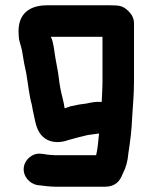

<svg xmlns="http://www.w3.org/2000/svg" viewBox="-20 -537 576 725"><path d="M277 -142 259 -138C250 -137 243 -135 236 -132L224 -128L221 -146L216 -168C210 -191 205 -216 202 -243C199 -269 193 -295 189 -319C185 -344 182 -379 172 -398H367V-229C367 -203 365 -180 364 -152C344 -154 323 -150 306 -146L291 -144C289 -144 279 -142 277 -142ZM50 -419C50 -407 51 -397 52 -388C55 -374 63 -353 65 -335C69 -309 73 -286 79 -261C86 -221 90 -177 100 -142L104 -120C111 -91 114 -61 128 -38C151 0 195 8 241 -9C266 -16 284 -21 311 -27L325 -29C330 -30 335 -30 340 -31L354 -33C351 -6 349 26 343 49H188C179 49 155 47 148 45L138 44C104 38 74 65 70 94C65 128 92 157 121 162L131 163C142 165 175 168 188 168H377C415 168 433 147 443 120C456 95 462 73 465 40C472 -5 477 -44 479 -93C482 -141 486 -182 486 -231V-449C486 -466 479 -481 466 -494C445 -515 432 -517 396 -517H158C92 -517 50 -486 50 -419Z"/></svg>

Font: Electronic
Style: Nord
Weight: 900
Version: Version 1.011